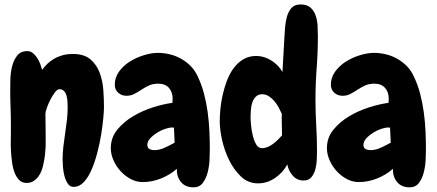

<svg xmlns="http://www.w3.org/2000/svg" viewBox="-20 -802 1939 852"><path d="M306.6 27.3Q290 27.3 280.3 12.2Q270.5 -2.9 265.6 -22.5Q260.7 -42 259.3 -62Q257.8 -82 257.8 -92.8Q257.8 -122.1 261.2 -151.4Q264.6 -180.7 269 -210Q273.4 -239.3 276.9 -268.6Q280.3 -297.9 280.3 -327.1Q280.3 -338.9 279.3 -352.5Q278.3 -366.2 274.9 -378.4Q271.5 -390.6 263.7 -398.4Q255.9 -406.2 243.2 -406.2Q234.4 -406.2 223.6 -392.1Q212.9 -377.9 203.6 -359.9Q194.3 -341.8 188 -323.7Q181.6 -305.7 181.6 -296.9Q181.6 -275.4 182.1 -253.4Q182.6 -231.4 182.6 -209V-152.3Q181.6 -134.8 179.7 -116.2Q177.7 -97.7 173.8 -80.1Q170.9 -62.5 165 -46.4Q159.2 -30.3 149.9 -18.1Q140.6 -5.9 127.9 2Q115.2 9.8 97.7 9.8Q78.1 9.8 65.4 -2.9Q52.7 -15.6 44.9 -35.6Q37.1 -55.7 33.7 -80.6Q30.3 -105.5 28.8 -129.4Q27.3 -153.3 27.8 -173.3Q28.3 -193.4 28.3 -205.1V-251Q28.3 -288.1 26.9 -324.2Q25.4 -360.4 25.4 -396.5Q25.4 -416 25.9 -446.3Q26.4 -476.6 33.2 -505.4Q40 -534.2 55.7 -554.7Q71.3 -575.2 101.6 -575.2Q115.2 -575.2 126 -566.4Q136.7 -557.6 145 -544.9Q153.3 -532.2 158.7 -517.6Q164.1 -502.9 167 -492.2Q176.8 -505.9 189.9 -518.6Q203.1 -531.2 219.7 -541Q236.3 -550.8 256.8 -556.6Q277.3 -562.5 303.7 -562.5Q353.5 -562.5 381.3 -538.6Q409.2 -514.6 422.4 -479Q435.5 -443.4 438.5 -402.3Q441.4 -361.3 441.4 -328.1Q441.4 -311.5 438.5 -278.8Q435.5 -246.1 429.2 -206.5Q422.9 -167 412.1 -125.5Q401.4 -84 386.7 -49.8Q372.1 -15.6 352.1 5.9Q332 27.3 306.6 27.3Z M911.1 -137.7Q911.1 -120.1 909.7 -91.8Q908.2 -63.5 901.4 -36.6Q894.5 -9.8 879.9 9.8Q865.2 29.3 838.9 29.3Q802.7 29.3 783.2 5.9Q763.7 -17.6 764.6 -52.7Q733.4 -25.4 693.8 -9.8Q654.3 5.9 613.3 5.9Q585 5.9 559.6 -7.8Q534.2 -21.5 514.6 -43Q495.1 -64.5 483.4 -91.3Q471.7 -118.2 471.7 -144.5Q471.7 -191.4 500.5 -226.6Q529.3 -261.7 571.3 -286.6Q613.3 -311.5 660.6 -326.2Q708 -340.8 745.1 -345.7Q745.1 -350.6 745.6 -354.5Q746.1 -358.4 746.1 -363.3Q746.1 -393.6 729.5 -412.1Q712.9 -430.7 682.6 -430.7Q658.2 -430.7 640.6 -422.4Q623 -414.1 607.4 -403.8Q591.8 -393.6 576.2 -385.3Q560.5 -377 541 -377Q519.5 -377 504.4 -390.6Q489.3 -404.3 489.3 -425.8Q489.3 -458 508.3 -484.4Q527.3 -510.7 556.2 -528.8Q585 -546.9 618.7 -557.1Q652.3 -567.4 680.7 -567.4Q707 -567.4 733.4 -561Q759.8 -554.7 783.2 -541.5Q806.6 -528.3 825.7 -509.3Q844.7 -490.2 856.4 -464.8Q874 -428.7 884.8 -388.2Q895.5 -347.7 901.4 -305.2Q907.2 -262.7 909.2 -220.2Q911.1 -177.7 911.1 -137.7ZM754.9 -168.9 752 -235.4Q750 -235.4 748 -235.8Q746.1 -236.3 744.1 -236.3Q731.4 -236.3 712.4 -230Q693.4 -223.6 675.8 -212.4Q658.2 -201.2 646 -187.5Q633.8 -173.8 633.8 -159.2Q633.8 -145.5 643.6 -140.6Q653.3 -135.7 666 -135.7Q687.5 -135.7 711.9 -147Q736.3 -158.2 754.9 -168.9Z M1390.6 -642.6Q1390.6 -571.3 1385.3 -501Q1379.9 -430.7 1379.9 -359.4Q1379.9 -301.8 1383.3 -245.1Q1386.7 -188.5 1386.7 -130.9Q1386.7 -115.2 1385.7 -93.3Q1384.8 -71.3 1379.4 -50.8Q1374 -30.3 1361.8 -15.6Q1349.6 -1 1327.1 -1Q1297.9 -1 1278.8 -22.9Q1259.8 -44.9 1254.9 -72.3Q1236.3 -37.1 1201.2 -12.7Q1166 11.7 1125 11.7Q1081.1 11.7 1049.3 -18.6Q1017.6 -48.8 996.6 -91.8Q975.6 -134.8 965.3 -181.6Q955.1 -228.5 955.1 -262.7Q955.1 -287.1 958 -318.4Q960.9 -349.6 968.3 -381.8Q975.6 -414.1 987.3 -444.8Q999 -475.6 1017.1 -500Q1035.2 -524.4 1060.1 -539.1Q1085 -553.7 1117.2 -553.7Q1152.3 -553.7 1184.6 -533.2Q1216.8 -512.7 1233.4 -482.4L1242.2 -637.7Q1243.2 -656.2 1245.1 -681.2Q1247.1 -706.1 1253.4 -728.5Q1259.8 -751 1273.4 -766.6Q1287.1 -782.2 1313.5 -782.2Q1341.8 -782.2 1357.4 -768.6Q1373 -754.9 1380.4 -733.9Q1387.7 -712.9 1389.2 -688.5Q1390.6 -664.1 1390.6 -642.6ZM1231.4 -209Q1231.4 -231.4 1230.5 -252.9Q1229.5 -274.4 1230.5 -296.9Q1224.6 -309.6 1216.8 -324.7Q1209 -339.8 1197.8 -353Q1186.5 -366.2 1172.9 -375Q1159.2 -383.8 1143.6 -383.8Q1126 -383.8 1115.2 -373Q1104.5 -362.3 1099.6 -347.2Q1094.7 -332 1093.3 -314.5Q1091.8 -296.9 1091.8 -284.2Q1091.8 -272.5 1093.8 -249.5Q1095.7 -226.6 1101.1 -203.1Q1106.4 -179.7 1116.2 -162.1Q1126 -144.5 1142.6 -144.5Q1155.3 -144.5 1168 -149.9Q1180.7 -155.3 1191.9 -163.6Q1203.1 -171.9 1213.4 -182.1Q1223.6 -192.4 1231.4 -201.2Z M1870.1 -137.7Q1870.1 -120.1 1868.7 -91.8Q1867.2 -63.5 1860.4 -36.6Q1853.5 -9.8 1838.9 9.8Q1824.2 29.3 1797.9 29.3Q1761.7 29.3 1742.2 5.9Q1722.7 -17.6 1723.6 -52.7Q1692.4 -25.4 1652.8 -9.8Q1613.3 5.9 1572.3 5.9Q1543.9 5.9 1518.6 -7.8Q1493.2 -21.5 1473.6 -43Q1454.1 -64.5 1442.4 -91.3Q1430.7 -118.2 1430.7 -144.5Q1430.7 -191.4 1459.5 -226.6Q1488.3 -261.7 1530.3 -286.6Q1572.3 -311.5 1619.6 -326.2Q1667 -340.8 1704.1 -345.7Q1704.1 -350.6 1704.6 -354.5Q1705.1 -358.4 1705.1 -363.3Q1705.1 -393.6 1688.5 -412.1Q1671.9 -430.7 1641.6 -430.7Q1617.2 -430.7 1599.6 -422.4Q1582 -414.1 1566.4 -403.8Q1550.8 -393.6 1535.2 -385.3Q1519.5 -377 1500 -377Q1478.5 -377 1463.4 -390.6Q1448.2 -404.3 1448.2 -425.8Q1448.2 -458 1467.3 -484.4Q1486.3 -510.7 1515.1 -528.8Q1543.9 -546.9 1577.6 -557.1Q1611.3 -567.4 1639.6 -567.4Q1666 -567.4 1692.4 -561Q1718.8 -554.7 1742.2 -541.5Q1765.6 -528.3 1784.7 -509.3Q1803.7 -490.2 1815.4 -464.8Q1833 -428.7 1843.8 -388.2Q1854.5 -347.7 1860.4 -305.2Q1866.2 -262.7 1868.2 -220.2Q1870.1 -177.7 1870.1 -137.7ZM1713.9 -168.9 1710.9 -235.4Q1709 -235.4 1707 -235.8Q1705.1 -236.3 1703.1 -236.3Q1690.4 -236.3 1671.4 -230Q1652.3 -223.6 1634.8 -212.4Q1617.2 -201.2 1605 -187.5Q1592.8 -173.8 1592.8 -159.2Q1592.8 -145.5 1602.5 -140.6Q1612.3 -135.7 1625 -135.7Q1646.5 -135.7 1670.9 -147Q1695.3 -158.2 1713.9 -168.9Z"/></svg>

Font: Chewy
Style: Regular
Weight: 400
Designer: Squid
Foundry: Font Diner, Inc DBA Sideshow
Version: Version 1.000